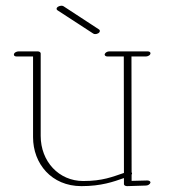

<svg xmlns="http://www.w3.org/2000/svg" viewBox="-20 -632 587 661"><path d="M323.7 -525.4C323.7 -527.3 323.2 -528.8 321.3 -530.3L198.2 -610.8C196.3 -611.8 193.8 -612.3 191.4 -612.3C184.6 -612.3 174.8 -607.9 174.8 -601.6C174.8 -599.6 175.8 -598.1 177.7 -596.7L300.8 -516.6C302.7 -515.1 305.2 -514.6 308.1 -514.6C314.9 -514.6 323.7 -519 323.7 -525.4ZM27.8 -443.8C27.8 -439.9 31.7 -437.5 37.6 -437.5H93.8V-159.7C93.8 -68.8 157.2 8.8 260.3 8.8C328.6 8.8 370.6 -6.3 406.7 -19V2C406.7 5.9 411.6 8.8 417.5 8.8L482.4 6.8C489.3 6.8 496.1 2.4 497.6 -2.4C497.6 -2.9 498 -3.4 498 -3.9C498 -7.8 493.2 -10.7 487.3 -10.7L433.1 -9.3V-30.8C435.1 -33.2 435.1 -36.6 433.1 -38.6L432.6 -437.5H481.9C488.8 -437.5 498 -441.9 498 -448.7C498 -452.6 494.1 -455.1 488.3 -455.1H356.4C349.6 -455.1 342.8 -451.2 340.8 -446.3C338.9 -441.4 343.3 -437.5 350.1 -437.5H406.2L406.7 -36.6C367.2 -23.4 333.5 -8.8 266.6 -8.8C182.6 -8.8 120.1 -76.2 120.1 -164.1V-448.2C120.1 -451.7 115.7 -455.1 109.9 -455.1H43.9C37.1 -455.1 27.8 -450.7 27.8 -443.8Z"/></svg>

Font: WireWyrm
Style: Light
Weight: 200
Version: Version 001.000